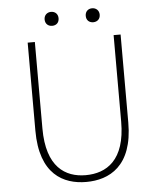

<svg xmlns="http://www.w3.org/2000/svg" viewBox="-59 -923 812 986"><g transform="rotate(-5 347.0 -430.0)"><path d="M346 13C464 13 587 -47 587 -272V-726H551V-280C551 -81 453 -22 346 -22C241 -22 145 -81 145 -280V-726H108V-272C108 -47 228 13 346 13ZM241 -801C262 -801 277 -814 277 -837C277 -859 262 -873 241 -873C221 -873 205 -859 205 -837C205 -814 221 -801 241 -801ZM453 -801C473 -801 489 -814 489 -837C489 -859 473 -873 453 -873C432 -873 417 -859 417 -837C417 -814 432 -801 453 -801Z"/></g></svg>

Font: Genne Gothic ExtraLight
Style: Regular
Weight: 250
Designer: Ryoko NISHIZUKA (kana & ideographs); Paul D. Hunt (Latin, Greek & Cyrillic); Wenlong ZHANG (bopomofo); Sandoll Communica
Foundry: Adobe Systems Incorporated
Version: Version 1.004;PS 1.004;hotconv 16.6.51;makeotf.lib2.5.65220